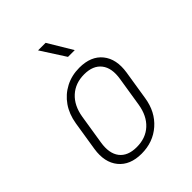

<svg xmlns="http://www.w3.org/2000/svg" viewBox="-221 -909 1043 1043"><g transform="rotate(-45 300.0 -387.5)"><path d="M254 10Q166 10 121.5 -44.5Q77 -99 91 -190L118 -360Q128 -421 159 -465.5Q190 -510 238 -535Q286 -560 345 -560Q434 -560 478 -505.5Q522 -451 508 -360L481 -190Q467 -99 405 -44.5Q343 10 254 10ZM261 -34Q330 -34 374.5 -75Q419 -116 431 -190L458 -360Q470 -434 438 -475Q406 -516 338 -516Q270 -516 225 -475Q180 -434 168 -360L141 -190Q129 -116 160.5 -75Q192 -34 261 -34ZM343 -645 253 -785H311L395 -645Z"/></g></svg>

Font: NKDuy Mono Thin
Style: Italic
Weight: 100
Italic angle: -9°
Monospace: yes
Designer: NKDuy
Foundry: NKDuy
Version: Version 2.251; ttfautohint (v1.8.4.7-5d5b)